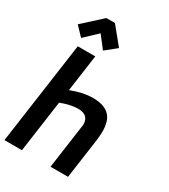

<svg xmlns="http://www.w3.org/2000/svg" viewBox="-247 -1061 1030 1169"><g transform="rotate(30 268.0 -477.0)"><path d="M14 -834 73 -772 162 -856 227 -772 304 -834 206 -954H146ZM273 -390C327 -390 349 -365 349 -321L304 0H427L466 -277C469 -301 471 -323 471 -344C471 -436 433 -492 319 -492C272 -492 222 -481 168 -460L204 -718H81L-20 0H103L154 -364C203 -382 242 -390 273 -390Z"/></g></svg>

Font: Cantarell
Style: BoldOblique
Weight: 700
Italic angle: -8°
Designer: Dave Crossland
Version: Version 0.024